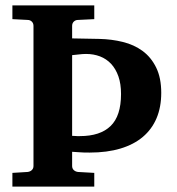

<svg xmlns="http://www.w3.org/2000/svg" viewBox="-20 -691 654 711"><path d="M577.1 -347.2Q577.1 -294.4 559.8 -253.4Q542.5 -212.4 509 -184.1Q475.6 -155.8 426 -140.9Q376.5 -126 312 -126Q302.2 -126 291 -126.2Q279.8 -126.5 270 -127.4Q258.3 -127.9 247.1 -128.9V-76.2Q247.1 -66.9 253.4 -61Q259.8 -55.2 269 -54.2L329.1 -50.8V0H25.9V-50.8L82 -54.2Q91.3 -55.2 97.7 -61Q104 -66.9 104 -76.2V-595.2Q104 -605 97.7 -611.1Q91.3 -617.2 82 -617.2L25.9 -620.1V-670.9H329.1V-620.1L269 -617.2Q259.8 -617.2 253.4 -611.1Q247.1 -605 247.1 -595.2V-548.8L348.1 -546.9Q393.6 -545.9 435.1 -535.6Q476.6 -525.4 508.1 -502.2Q539.6 -479 558.3 -440.9Q577.1 -402.8 577.1 -347.2ZM428.2 -342.8Q428.2 -380.4 418.5 -408.2Q408.7 -436 391.4 -454.6Q374 -473.1 350.3 -482.2Q326.7 -491.2 298.8 -491.2Q286.1 -491.2 272.9 -489.5Q259.8 -487.8 247.1 -486.8V-188Q251.5 -187.5 256.8 -187.5Q260.7 -187 265.6 -187H275.9Q351.1 -187 389.6 -224.4Q428.2 -261.7 428.2 -342.8Z"/></svg>

Font: Charis SIL Phon
Style: Bold
Weight: 700
Foundry: SIL International
Version: Version 5.000